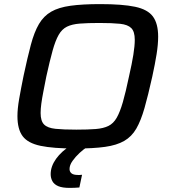

<svg xmlns="http://www.w3.org/2000/svg" viewBox="-20 -716 826 936"><path d="M348 8Q240 8 178 -5Q116 -18 90.5 -52Q65 -86 65 -150Q65 -186 73.5 -234.5Q82 -283 95 -347Q114 -436 130.5 -498Q147 -560 170 -599Q193 -638 229.5 -659Q266 -680 324 -688Q382 -696 468 -696Q577 -696 638.5 -683Q700 -670 725.5 -635.5Q751 -601 751 -537Q751 -500 743.5 -452.5Q736 -405 722 -341Q702 -251 684.5 -189.5Q667 -128 644.5 -89Q622 -50 585.5 -29Q549 -8 492 0Q435 8 348 8ZM352 -84Q409 -84 446.5 -87Q484 -90 508.5 -102Q533 -114 549 -142Q565 -170 579 -218.5Q593 -267 609 -344Q623 -405 630 -448.5Q637 -492 637 -522Q637 -562 620 -579Q603 -596 565.5 -600Q528 -604 464 -604Q407 -604 369 -601Q331 -598 306.5 -586Q282 -574 266 -546Q250 -518 236.5 -469.5Q223 -421 206 -344Q198 -303 191.5 -270Q185 -237 181.5 -211Q178 -185 178 -165Q178 -126 195 -109Q212 -92 250.5 -88Q289 -84 352 -84ZM319 200Q284 200 264 191.5Q244 183 235.5 167.5Q227 152 227 133Q227 95 253.5 58Q280 21 329 -10L406 0Q388 11 368 29.5Q348 48 333.5 68.5Q319 89 319 108Q319 121 328.5 129Q338 137 361 137Q364 137 368.5 137Q373 137 380 136L367 198Q355 199 343 199.5Q331 200 319 200Z"/></svg>

Font: Saira SemiExpanded Medium
Style: Italic
Weight: 500
Width: 6
Italic angle: -12°
Designer: Hector Gatti with collaboration of the Omnibus-Type team
Foundry: Omnibus-Type
Version: Version 1.101